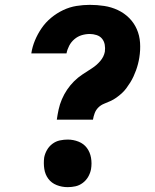

<svg xmlns="http://www.w3.org/2000/svg" viewBox="-20 -763 640 791"><path d="M214 -270Q217 -291 221.5 -312Q226 -333 235 -354Q244 -375 256.5 -393.5Q269 -412 285 -428Q301 -444 320 -456.5Q339 -469 358.5 -481.5Q378 -494 393 -511.5Q408 -529 412 -550Q414 -565 411.5 -579Q409 -593 400.5 -603.5Q392 -614 378 -618.5Q364 -623 350 -623Q333 -623 316.5 -618Q300 -613 286.5 -601.5Q273 -590 265 -574.5Q257 -559 254 -543H109Q113 -570 124 -596.5Q135 -623 151.5 -647Q168 -671 191 -690Q214 -709 240.5 -721.5Q267 -734 295 -738.5Q323 -743 350 -743Q380 -743 409.5 -738.5Q439 -734 465.5 -721.5Q492 -709 512 -689Q532 -669 543.5 -643Q555 -617 557 -587Q559 -557 554 -526Q552 -513 548.5 -499.5Q545 -486 540.5 -473.5Q536 -461 530 -448Q524 -435 516.5 -423Q509 -411 500.5 -399.5Q492 -388 481.5 -378.5Q471 -369 459 -360.5Q447 -352 434.5 -346.5Q422 -341 408.5 -335.5Q395 -330 385 -320Q375 -310 370 -296.5Q365 -283 363 -270ZM259 8Q235 8 213.5 -0.5Q192 -9 179 -26.5Q166 -44 162.5 -67Q159 -90 162 -114Q165 -130 173.5 -145Q182 -160 196 -170.5Q210 -181 226.5 -184.5Q243 -188 259 -188Q282 -188 303.5 -179.5Q325 -171 338 -153.5Q351 -136 355 -113Q359 -90 355 -66Q352 -50 343.5 -35Q335 -20 321 -9.5Q307 1 291 4.5Q275 8 259 8Z"/></svg>

Font: Iosevka Curly Heavy Extended
Style: Italic
Weight: 900
Width: 7
Italic angle: -9°
Monospace: yes
Designer: Belleve Invis
Foundry: Belleve Invis
Version: Version 11.1.0; ttfautohint (v1.8.3)